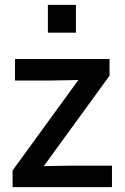

<svg xmlns="http://www.w3.org/2000/svg" viewBox="-20 -774 515 794"><path d="M294 -639H178V-754H294ZM443 0H32V-69L304 -443L188 -441H42V-530H433V-461L161 -87L277 -89H443Z"/></svg>

Font: Tanohe Sans Medium
Style: Regular
Weight: 500
Designer: Village Type and Design LLC
Foundry: Cooper Hewitt Smithsonian Design Museum
Version: Version 1.00;September 29, 2021;FontCreator 13.0.0.2655 64-b